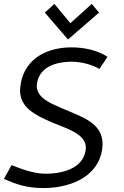

<svg xmlns="http://www.w3.org/2000/svg" viewBox="-49 -947 630 977"><path d="M297 -746 455 -883 418 -927 309 -829 228 -927 179 -883ZM53 -488C53 -401 125 -363 216 -324C289 -293 388 -267 388 -195C383 -99 286 -64 187 -63C139 -63 87 -75 10 -107L-29 -37C32 -9 87 10 175 10C319 9 468 -55 473 -214C473 -323 365 -353 271 -394C215 -419 138 -446 138 -510C143 -593 213 -632 315 -633C361 -633 417 -620 457 -596L498 -658C446 -692 378 -706 315 -706C179 -706 60 -639 53 -488Z"/></svg>

Font: Cantarell
Style: Oblique
Weight: 400
Italic angle: -8°
Designer: Dave Crossland
Version: Version 0.024